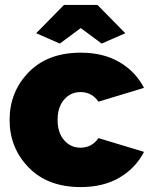

<svg xmlns="http://www.w3.org/2000/svg" viewBox="-20 -750 616 780"><path d="M308 -536Q400 -536 465.5 -497.5Q531 -459 565 -393L380 -337Q353 -376 307 -376Q267 -376 240.5 -345.5Q214 -315 214 -263Q214 -211 240.5 -180.5Q267 -150 307 -150Q353 -150 380 -189L565 -133Q531 -67 465.5 -28.5Q400 10 308 10Q174 10 96.5 -69.5Q19 -149 19 -263Q19 -377 96.5 -456.5Q174 -536 308 -536ZM223 -573 127 -615 240 -730H376L489 -615L393 -573L308 -636Z"/></svg>

Font: Raleway
Style: Heavy
Weight: 900
Designer: Matt McInerney, Pablo Impallari, Rodrigo Fuenzalida
Foundry: Matt McInerney, Pablo Impallari, Rodrigo Fuenzalida
Version: Version 2.001